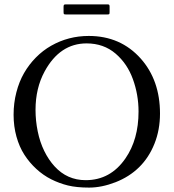

<svg xmlns="http://www.w3.org/2000/svg" viewBox="-20 -842 792 876"><path d="M270 -788.1V-811Q270 -817.9 272 -819.9Q273.9 -822 280 -822H470.9Q476.3 -822 478.1 -820.1Q480 -818.1 480 -812V-787.1Q480 -779.8 478.6 -778Q477.3 -776.1 470.9 -776.1H280Q272.9 -776.1 271.5 -778.1Q270 -780 270 -788.1ZM213.4 -633.3Q292 -678 385 -678Q530.3 -678 622.6 -574.2Q710 -475.3 710 -324Q710 -249.3 684.7 -186.2Q659.4 -123 614.7 -79.1Q570.1 -35.2 507 -10.6Q443.8 13.9 386.7 13.9Q329.6 13.9 289.9 4.2Q250.2 -5.6 213.6 -24Q177 -42.5 145.8 -71.2Q114.5 -99.9 91.3 -135.9Q68.1 -171.9 55.1 -218.6Q42 -265.4 42 -318.5Q42 -371.6 54.6 -420.4Q67.1 -469.2 89.6 -508.4Q112.1 -547.6 143.8 -579.7Q175.5 -611.8 213.4 -633.3ZM142.1 -340.8Q142.1 -291.5 152.1 -242.6Q162.1 -193.6 181.9 -153.2Q201.7 -112.8 229 -83Q286.4 -20 371.1 -20Q483.9 -20 552.2 -119.1Q612.1 -205.6 612.1 -333Q612.1 -410.2 586.2 -481.2Q560.5 -551.8 507.6 -597.2Q452.9 -644 375 -644Q253.2 -644 183.6 -516.1Q142.1 -439.7 142.1 -340.8Z"/></svg>

Font: Fanwood Text
Style: Regular
Weight: 400
Version: Version 1.1001